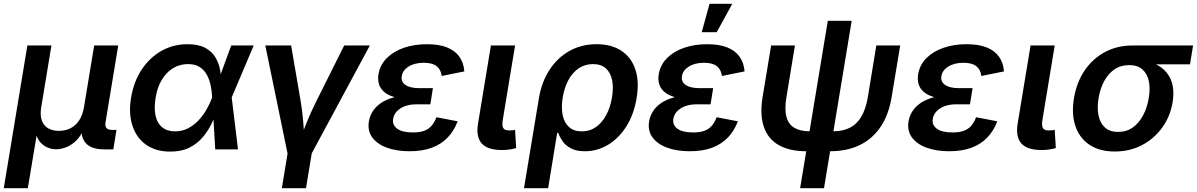

<svg xmlns="http://www.w3.org/2000/svg" viewBox="-31 -785 6290 1009"><path d="M-11.2 204.1 112.8 -545.9H239.3L185.5 -220.7Q178.7 -177.7 189.2 -150.4Q199.7 -123 223.4 -110.1Q247.1 -97.2 278.3 -97.2Q311.5 -97.2 338.6 -110.6Q365.7 -124 384.3 -151.4Q402.8 -178.7 410.2 -220.7L463.9 -545.9H590.3L523.9 -144Q520 -121.6 528.8 -111.8Q537.6 -102.1 562 -102.1H581.1L564.5 0H517.1Q447.8 0 418.7 -34.2Q389.6 -68.4 400.4 -133.8L408.7 -183.1H431.6Q422.9 -128.9 403.6 -93.3Q384.3 -57.6 360.1 -37.6Q335.9 -17.6 310.8 -9Q285.6 -0.5 264.6 -0.5Q243.2 -0.5 220.7 -9Q198.2 -17.6 180.4 -37.8Q162.6 -58.1 155.3 -93.5Q147.9 -128.9 156.7 -183.1H179.7L115.2 204.1Z M863.3 11.7Q788.6 11.7 737.5 -23.9Q686.5 -59.6 665.3 -123.5Q644 -187.5 657.7 -271Q671.9 -356.4 713.6 -419.4Q755.4 -482.4 817.4 -517.6Q879.4 -552.7 954.6 -552.7Q1012.7 -552.7 1047.9 -533.4Q1083 -514.2 1101.1 -483.6Q1119.1 -453.1 1125.5 -418.7Q1131.8 -384.3 1131.8 -354.5H1174.3L1186.5 -274.4L1219.7 0H1100.1L1084 -274.4Q1082.5 -303.2 1076.7 -333.5Q1070.8 -363.8 1057.1 -389.9Q1043.5 -416 1019.3 -432.1Q995.1 -448.2 957 -448.2Q913.6 -448.2 878.4 -426.8Q843.3 -405.3 819.3 -365.7Q795.4 -326.2 786.6 -270.5Q777.8 -216.3 786.6 -176.8Q795.4 -137.2 821.5 -116Q847.7 -94.7 889.2 -94.7Q927.2 -94.7 958.5 -111.3Q989.7 -127.9 1014.2 -154.5Q1038.6 -181.2 1055.9 -212.2Q1073.2 -243.2 1083.5 -271.5L1184.1 -545.9H1302.2L1186 -271.5L1147.9 -196.3H1107.4Q1096.2 -166 1078.4 -130.4Q1060.5 -94.7 1033 -62.3Q1005.4 -29.8 964.1 -9Q922.9 11.7 863.3 11.7Z M1481 25.9 1363.3 -545.9H1499L1549.8 -249Q1558.6 -196.8 1562.5 -144Q1566.4 -91.3 1570.8 -37.1H1539.1Q1561 -91.3 1582 -144Q1603 -196.8 1629.4 -249L1777.8 -545.9H1912.6L1604.5 25.9ZM1450.2 204.1 1484.4 -3.9H1611.3L1577.1 204.1Z M2121.1 9.8Q2052.2 9.8 2001.2 -9.3Q1950.2 -28.3 1924.8 -63.7Q1899.4 -99.1 1907.7 -147.9Q1912.1 -174.3 1927.2 -199Q1942.4 -223.6 1970 -242.9Q1997.6 -262.2 2039.8 -273.7Q2082 -285.2 2141.1 -285.2H2238.3L2230.5 -236.8H2158.2Q2122.6 -236.8 2096.4 -226.8Q2070.3 -216.8 2054.4 -199.7Q2038.6 -182.6 2035.2 -161.1Q2029.3 -128.4 2056.4 -108.6Q2083.5 -88.9 2139.2 -88.9Q2175.3 -88.9 2199 -97.9Q2222.7 -106.9 2237.5 -124.8Q2252.4 -142.6 2262.7 -168.9L2374 -147.5Q2355 -97.2 2321.3 -62Q2287.6 -26.9 2238 -8.5Q2188.5 9.8 2121.1 9.8ZM2137.7 -263.7Q2082.5 -263.7 2045.7 -273.7Q2008.8 -283.7 1987.8 -302Q1966.8 -320.3 1960.2 -344Q1953.6 -367.7 1958 -394.5Q1966.8 -445.3 2002.4 -480.5Q2038.1 -515.6 2092.5 -534.2Q2147 -552.7 2212.9 -552.7Q2275.9 -552.7 2318.1 -535.9Q2360.4 -519 2383.1 -487.1Q2405.8 -455.1 2409.2 -409.7L2290 -385.7Q2286.6 -418.5 2264.2 -436.8Q2241.7 -455.1 2196.3 -455.1Q2147.9 -455.1 2116.2 -435.1Q2084.5 -415 2080.1 -383.8Q2075.7 -355.5 2099.9 -338.6Q2124 -321.8 2171.9 -321.8H2244.1L2234.9 -263.7Z M2606.9 3.4Q2530.8 3.4 2500.2 -31.5Q2469.7 -66.4 2481 -134.8L2548.8 -545.9H2675.8L2611.3 -155.8Q2606.4 -126 2613.3 -112.8Q2620.1 -99.6 2644 -99.6Q2656.7 -99.6 2663.6 -100.3Q2670.4 -101.1 2675.8 -103L2681.6 -6.8Q2670.4 -3.4 2650.6 0Q2630.9 3.4 2606.9 3.4Z M2722.7 204.1 2800.8 -267.6Q2814.9 -353 2856.2 -417Q2897.5 -481 2960.9 -516.8Q3024.4 -552.7 3104.5 -552.7Q3181.2 -552.7 3233.2 -519Q3285.2 -485.4 3307.1 -422.4Q3329.1 -359.4 3314.9 -271.5Q3300.8 -184.6 3261 -121.3Q3221.2 -58.1 3164.6 -24.2Q3107.9 9.8 3043 9.8Q2996.6 9.8 2968.3 -5.9Q2939.9 -21.5 2924.8 -43.7Q2909.7 -65.9 2902.8 -86.4H2897L2849.6 204.1ZM3026.4 -94.7Q3068.8 -94.7 3101.3 -117.7Q3133.8 -140.6 3155.3 -181.2Q3176.8 -221.7 3185.1 -273.4Q3193.8 -324.7 3185.8 -364Q3177.7 -403.3 3152.8 -425.8Q3127.9 -448.2 3085.4 -448.2Q3043.5 -448.2 3011 -426.5Q2978.5 -404.8 2956.8 -365.7Q2935.1 -326.7 2926.3 -273.9Q2917.5 -220.2 2926 -179.7Q2934.6 -139.2 2959.7 -116.9Q2984.9 -94.7 3026.4 -94.7Z M3593.8 9.8Q3524.9 9.8 3473.9 -9.3Q3422.9 -28.3 3397.5 -63.7Q3372.1 -99.1 3380.4 -147.9Q3384.8 -174.3 3399.9 -199Q3415 -223.6 3442.6 -242.9Q3470.2 -262.2 3512.5 -273.7Q3554.7 -285.2 3613.8 -285.2H3710.9L3703.1 -236.8H3630.9Q3595.2 -236.8 3569.1 -226.8Q3543 -216.8 3527.1 -199.7Q3511.2 -182.6 3507.8 -161.1Q3502 -128.4 3529.1 -108.6Q3556.2 -88.9 3611.8 -88.9Q3647.9 -88.9 3671.6 -97.9Q3695.3 -106.9 3710.2 -124.8Q3725.1 -142.6 3735.4 -168.9L3846.7 -147.5Q3827.6 -97.2 3793.9 -62Q3760.3 -26.9 3710.7 -8.5Q3661.1 9.8 3593.8 9.8ZM3610.4 -263.7Q3555.2 -263.7 3518.3 -273.7Q3481.4 -283.7 3460.4 -302Q3439.5 -320.3 3432.9 -344Q3426.3 -367.7 3430.7 -394.5Q3439.5 -445.3 3475.1 -480.5Q3510.7 -515.6 3565.2 -534.2Q3619.6 -552.7 3685.5 -552.7Q3748.5 -552.7 3790.8 -535.9Q3833 -519 3855.7 -487.1Q3878.4 -455.1 3881.8 -409.7L3762.7 -385.7Q3759.3 -418.5 3736.8 -436.8Q3714.4 -455.1 3668.9 -455.1Q3620.6 -455.1 3588.9 -435.1Q3557.1 -415 3552.7 -383.8Q3548.3 -355.5 3572.5 -338.6Q3596.7 -321.8 3644.5 -321.8H3716.8L3707.5 -263.7ZM3656.7 -615.7 3697.8 -765.1H3817.4L3735.4 -615.7Z M4206.1 9.8Q4118.2 9.8 4061.5 -22.5Q4004.9 -54.7 3983.2 -118.4Q3961.4 -182.1 3976.6 -275.4L4021.5 -545.9H4146.5L4102.1 -275.4Q4091.3 -211.4 4101.8 -171.6Q4112.3 -131.8 4143.1 -113.5Q4173.8 -95.2 4223.1 -95.2H4348.6Q4397.9 -95.2 4434.8 -113.5Q4471.7 -131.8 4495.4 -171.6Q4519 -211.4 4529.8 -275.4L4574.2 -545.9H4699.7L4654.8 -275.4Q4639.6 -182.6 4597.2 -119.1Q4554.7 -55.7 4487.8 -22.9Q4420.9 9.8 4331.5 9.8ZM4173.8 204.1 4319.3 -675.8H4444.8L4299.3 204.1Z M4957 9.8Q4888.2 9.8 4837.2 -9.3Q4786.1 -28.3 4760.7 -63.7Q4735.4 -99.1 4743.7 -147.9Q4748 -174.3 4763.2 -199Q4778.3 -223.6 4805.9 -242.9Q4833.5 -262.2 4875.7 -273.7Q4918 -285.2 4977.1 -285.2H5074.2L5066.4 -236.8H4994.1Q4958.5 -236.8 4932.4 -226.8Q4906.2 -216.8 4890.4 -199.7Q4874.5 -182.6 4871.1 -161.1Q4865.2 -128.4 4892.3 -108.6Q4919.4 -88.9 4975.1 -88.9Q5011.2 -88.9 5034.9 -97.9Q5058.6 -106.9 5073.5 -124.8Q5088.4 -142.6 5098.6 -168.9L5210 -147.5Q5190.9 -97.2 5157.2 -62Q5123.5 -26.9 5074 -8.5Q5024.4 9.8 4957 9.8ZM4973.6 -263.7Q4918.5 -263.7 4881.6 -273.7Q4844.7 -283.7 4823.7 -302Q4802.7 -320.3 4796.1 -344Q4789.6 -367.7 4793.9 -394.5Q4802.7 -445.3 4838.4 -480.5Q4874 -515.6 4928.5 -534.2Q4982.9 -552.7 5048.8 -552.7Q5111.8 -552.7 5154.1 -535.9Q5196.3 -519 5219 -487.1Q5241.7 -455.1 5245.1 -409.7L5126 -385.7Q5122.6 -418.5 5100.1 -436.8Q5077.6 -455.1 5032.2 -455.1Q4983.9 -455.1 4952.1 -435.1Q4920.4 -415 4916 -383.8Q4911.6 -355.5 4935.8 -338.6Q4960 -321.8 5007.8 -321.8H5080.1L5070.8 -263.7Z M5442.9 3.4Q5366.7 3.4 5336.2 -31.5Q5305.7 -66.4 5316.9 -134.8L5384.8 -545.9H5511.7L5447.3 -155.8Q5442.4 -126 5449.2 -112.8Q5456.1 -99.6 5480 -99.6Q5492.7 -99.6 5499.5 -100.3Q5506.3 -101.1 5511.7 -103L5517.6 -6.8Q5506.3 -3.4 5486.6 0Q5466.8 3.4 5442.9 3.4Z M5827.6 11.2Q5747.6 11.2 5694.8 -23.9Q5642.1 -59.1 5620.6 -122.1Q5599.1 -185.1 5612.8 -269Q5627 -353 5669.2 -415Q5711.4 -477.1 5775.9 -511.5Q5840.3 -545.9 5919.4 -545.9H6238.8L6222.7 -446.8H5983.9L5902.8 -442.9Q5858.4 -442.9 5825.4 -420.2Q5792.5 -397.5 5771.5 -358.4Q5750.5 -319.3 5742.2 -269.5Q5733.9 -219.7 5741.7 -179.7Q5749.5 -139.6 5774.9 -115.7Q5800.3 -91.8 5844.7 -91.8Q5889.2 -91.8 5922.1 -115.2Q5955.1 -138.7 5976.3 -179Q5997.6 -219.2 6005.9 -269.5Q6014.6 -319.8 6006.3 -358.9Q5998 -397.9 5972.4 -420.4Q5946.8 -442.9 5902.8 -442.9L5908.2 -473.6Q5965.8 -473.6 6011.5 -459.7Q6057.1 -445.8 6087.2 -417.2Q6117.2 -388.7 6128.9 -346.4Q6140.6 -304.2 6131.3 -247.6Q6119.1 -173.8 6077.4 -115.5Q6035.6 -57.1 5971.4 -22.9Q5907.2 11.2 5827.6 11.2Z"/></svg>

Font: Inter SemiBold
Style: Italic
Weight: 600
Italic angle: -9.3988°
Designer: Rasmus Andersson
Foundry: rsms
Version: Version 4.001;git-66647c0bb